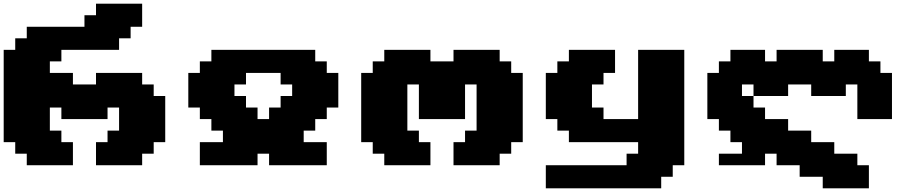

<svg xmlns="http://www.w3.org/2000/svg" viewBox="-20 -895 4977 1040"><path d="M500 0H750V-62.5H812.5V-125H875V-375H812.5V-437.5H750V-500H500V-437.5H375V-500H250V-562.5H312.5V-625H625V-687.5H687.5V-750H750V-875H500V-812.5H437.5V-750H125V-687.5H62.5V-625H0V-125H62.5V-62.5H125V0H375V-125H312.5V-187.5H250V-312.5H312.5V-250H562.5V-312.5H625V-187.5H562.5V-125H500Z M1437.5 0H1750V-125H1625V-187.5H1687.5V-250H1750V-312.5H1812.5V-500H1750V-562.5H1687.5V-625H1125V-562.5H1062.5V-500H1000V-312.5H1062.5V-250H1125V-187.5H1187.5V-125H1062.5V0H1375V-62.5H1437.5ZM1437.5 -250H1375V-312.5H1312.5V-375H1250V-437.5H1312.5V-500H1500V-437.5H1562.5V-375H1500V-312.5H1437.5Z M2436.5 0H2686.5V-62.5H2749V-125H2811.5V-500H2749V-562.5H2686.5V-625H2436.5V-562.5H2311.5V-625H2061.5V-562.5H1999V-500H1936.5V-125H1999V-62.5H2061.5V0H2311.5V-125H2249V-187.5H2186.5V-437.5H2249V-250H2499V-437.5H2561.5V-187.5H2499V-125H2436.5Z M2936.5 125H3561.5V62.5H3624V0H3686.5V-625H3436.5V-250H3249V-312.5H3186.5V-437.5H3249V-500H3311.5V-625H3061.5V-562.5H2999V-500H2936.5V-250H2999V-187.5H3061.5V-125H3436.5V-62.5H3374V0H2936.5Z M3874 -62.5V0H4124V-62.5H4186.5V0H4311.5V62.5H4436.5V125H4686.5V0H4624V-62.5H4499V-125H4374V-187.5H4249V-250H4124V-312.5H4061.5V-375H3999V-437.5H4061.5V-375H4249V-437.5H4374V-375H4561.5V-437.5H4624V-250H4811.5V-500H4749V-562.5H4686.5V-625H4499V-562.5H4436.5V-625H4186.5V-562.5H4124V-625H3936.5V-562.5H3874V-500H3811.5V-250H3874V-187.5H3936.5V-125H3999V-62.5Z"/></svg>

Font: Faithful 32x
Style: Bold
Weight: 400
Foundry: Faithful Resource Pack
Version: Version 1.0; January 27, 2023